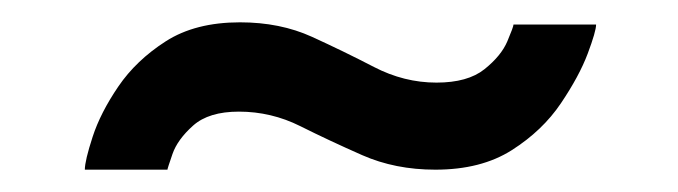

<svg xmlns="http://www.w3.org/2000/svg" viewBox="-20 -380 607 172"><path d="M56 -228Q56 -236 63 -257.5Q70 -279 86 -302.5Q102 -326 128.5 -343Q155 -360 195 -360Q231 -360 259.5 -347Q288 -334 315 -320Q342 -306 371 -306Q399 -306 414 -318Q429 -330 434.5 -343Q440 -356 440 -358H514Q514 -352 506.5 -332Q499 -312 482.5 -287.5Q466 -263 438.5 -245.5Q411 -228 370 -228Q334 -228 304.5 -241Q275 -254 249 -267Q223 -280 194 -280Q167 -280 153 -267.5Q139 -255 134.5 -242Q130 -229 130 -228Z"/></svg>

Font: YasnoRaleway
Style: Bold
Weight: 700
Designer: Matt McInerney, Pablo Impallari, Rodrigo Fuenzalida
Foundry: Matt McInerney, Pablo Impallari, Rodrigo Fuenzalida
Version: Version 4.026